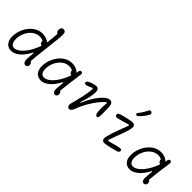

<svg xmlns="http://www.w3.org/2000/svg" viewBox="130 -1825 2840 2840"><g transform="rotate(45 1550.0 -405.0)"><path d="M50.5 -153Q50.5 -238 88.8 -318.5Q127 -399 192.8 -449.5Q258.5 -500 337.5 -500Q377 -500 414.8 -488Q452.5 -476 476.5 -454.8Q500.5 -433.5 500.5 -407Q500.5 -386.5 488.8 -375.2Q477 -364 458.5 -364Q432.5 -364 421.2 -386Q410 -408 410 -442.5H445V-401.5Q433 -412.5 417 -421.2Q401 -430 382.5 -435Q364 -440 344 -440Q278 -440 225.8 -399.2Q173.5 -358.5 144.5 -294.5Q115.5 -230.5 115.5 -164.5Q115.5 -132 123.5 -106Q131.5 -80 148.5 -64.5Q165.5 -49 192 -49Q235.5 -49 286.2 -90.5Q337 -132 384 -208.8Q431 -285.5 463.5 -386.5H494L468.5 -201H437.5Q407.5 -140 366.2 -91.5Q325 -43 278.5 -15.5Q232 12 187 12Q152.5 12 121.5 -4.2Q90.5 -20.5 70.5 -57.5Q50.5 -94.5 50.5 -153ZM439.5 -63Q439.5 -102 445.8 -164Q452 -226 466 -341.5Q482 -478 489.8 -555Q497.5 -632 497.5 -687.5L512 -645.5Q497 -650 487 -657.2Q477 -664.5 471.2 -677Q465.5 -689.5 465.5 -708.5Q465.5 -726.5 471.8 -739.2Q478 -752 489.2 -758.5Q500.5 -765 515.5 -765Q537.5 -765 550 -749.5Q562.5 -734 562.5 -698Q562.5 -654 555.5 -585.5Q548.5 -517 533.5 -392.5Q518.5 -269.5 510.5 -189.8Q502.5 -110 502.5 -59L482.5 -88Q499 -88 510.2 -81.2Q521.5 -74.5 527.2 -62.8Q533 -51 533 -35.5Q533 -11 520 1Q507 13 489 13Q464.5 13 452 -8.2Q439.5 -29.5 439.5 -63Z M670.5 -155Q670.5 -235.5 707.8 -315.8Q745 -396 811.5 -448Q878 -500 960 -500Q998.5 -500 1033.5 -488.2Q1068.5 -476.5 1090 -456Q1111.5 -435.5 1111.5 -410.5Q1111.5 -392 1102.8 -378Q1094 -364 1074.5 -364Q1059 -364 1048 -375.2Q1037 -386.5 1031.8 -404.5Q1026.5 -422.5 1026.5 -442.5H1065V-401.5Q1060.5 -404.5 1056 -407Q1031.5 -422.5 1011.8 -430.2Q992 -438 962.5 -438Q898 -438 846 -397.5Q794 -357 764.8 -292.8Q735.5 -228.5 735.5 -161Q735.5 -113 754.5 -83Q773.5 -53 812 -53Q856 -53 906.5 -93.5Q957 -134 1004 -209.8Q1051 -285.5 1083.5 -386.5H1114L1080.5 -201H1057.5Q1027.5 -140 986.2 -91.5Q945 -43 898.5 -15.5Q852 12 807 12Q773 12 742 -4Q711 -20 690.8 -57.5Q670.5 -95 670.5 -155ZM1058 -53Q1058 -107.5 1073.5 -233.8Q1089 -360 1103 -448.5Q1104 -453.5 1104.5 -458.5Q1108.5 -484 1116.5 -497Q1124.5 -510 1140.5 -510Q1151 -510 1157.8 -503.8Q1164.5 -497.5 1166.8 -486.5Q1169 -475.5 1166.5 -461.5Q1155 -387 1140.8 -272Q1126.5 -157 1116.5 -59L1103 -88Q1116 -88 1126.2 -80Q1136.5 -72 1142.2 -59.5Q1148 -47 1148 -34Q1148 -13.5 1135 -0.8Q1122 12 1104 12Q1082.5 12 1070.2 -6.5Q1058 -25 1058 -53Z M1365 -63.5Q1393.5 -163 1417 -275.8Q1440.5 -388.5 1441.5 -443L1430.5 -454.5Q1407.5 -442.5 1386.2 -433Q1365 -423.5 1348.5 -419.5Q1327.5 -414.5 1314.5 -416.2Q1301.5 -418 1297 -432.5Q1292.5 -445.5 1302 -457.5Q1311.5 -469.5 1331 -478.5Q1362 -493 1396 -502.8Q1430 -512.5 1456.5 -512.5Q1482 -512.5 1495.2 -493.2Q1508.5 -474 1508.5 -446Q1508.5 -395 1492.5 -324.8Q1476.5 -254.5 1450 -175L1458 -170Q1495 -257.5 1543.5 -335.5Q1592 -413.5 1643.8 -462.8Q1695.5 -512 1741 -512Q1764 -512 1778 -497.2Q1792 -482.5 1796 -459.5Q1801 -430.5 1802.2 -390Q1803.5 -349.5 1803.5 -297Q1803.5 -293.5 1803.5 -289.5Q1803.5 -256 1801.8 -237Q1800 -218 1794.8 -208.2Q1789.5 -198.5 1780 -197Q1763.5 -194 1752.5 -207.2Q1741.5 -220.5 1737 -249Q1730.5 -287 1731.5 -342.8Q1732.5 -398.5 1739.5 -441L1728 -450.5Q1688.5 -424 1637.2 -359.5Q1586 -295 1538.2 -210.8Q1490.5 -126.5 1461.5 -43.5Q1451 -13.5 1432.8 2Q1414.5 17.5 1394 12Q1379 7.5 1371 -4.2Q1363 -16 1361.8 -31.8Q1360.5 -47.5 1365 -63.5Z M2077.5 -49.5Q2077.5 -67.5 2085.2 -99.5Q2093 -131.5 2107.5 -178.5Q2117.5 -210.5 2132.8 -252Q2148 -293.5 2163 -332Q2174.5 -361.5 2185.2 -390.2Q2196 -419 2202.5 -438.5L2193 -450Q2133.5 -431.5 2087.8 -418.2Q2042 -405 2010 -398.5Q1990.5 -394.5 1977 -399Q1963.5 -403.5 1959 -417.5Q1954.5 -431.5 1962 -444.5Q1969.5 -457.5 1988 -464Q2009.5 -471.5 2055 -483.5Q2100.5 -495.5 2145.8 -504.2Q2191 -513 2214.5 -513Q2236.5 -513 2249.8 -499.2Q2263 -485.5 2263 -464Q2263 -448.5 2259.2 -425.8Q2255.5 -403 2247 -376.5Q2238 -347 2222.2 -304.2Q2206.5 -261.5 2191 -220Q2155.5 -127.5 2138 -74L2147.5 -62.5Q2165.5 -66.5 2184 -71.5Q2202.5 -76.5 2221.5 -82Q2248.5 -89.5 2276 -96.8Q2303.5 -104 2322 -107.5Q2348.5 -113 2363.2 -110.8Q2378 -108.5 2381.5 -93Q2385 -77.5 2376.8 -66Q2368.5 -54.5 2352 -48.5Q2330.5 -41 2285 -29Q2239.5 -17 2194.5 -8.2Q2149.5 0.5 2126 0.5Q2111 0.5 2100 -5.5Q2089 -11.5 2083.2 -22.8Q2077.5 -34 2077.5 -49.5ZM2204 -638Q2235 -667 2262 -701.5Q2289 -736 2307.5 -769.5Q2315.5 -784.5 2312.5 -797.2Q2309.5 -810 2298 -817.5Q2291 -822 2282.2 -822.8Q2273.5 -823.5 2265.5 -818.8Q2257.5 -814 2252 -803Q2210.5 -719.5 2166.5 -666.5Q2157 -655 2157 -646.2Q2157 -637.5 2165 -630.5Q2170.5 -625.5 2177 -625Q2183.5 -624.5 2190.2 -628Q2197 -631.5 2204 -638Z M2530.5 -155Q2530.5 -235.5 2567.8 -315.8Q2605 -396 2671.5 -448Q2738 -500 2820 -500Q2858.5 -500 2893.5 -488.2Q2928.5 -476.5 2950 -456Q2971.5 -435.5 2971.5 -410.5Q2971.5 -392 2962.8 -378Q2954 -364 2934.5 -364Q2919 -364 2908 -375.2Q2897 -386.5 2891.8 -404.5Q2886.5 -422.5 2886.5 -442.5H2925V-401.5Q2920.5 -404.5 2916 -407Q2891.5 -422.5 2871.8 -430.2Q2852 -438 2822.5 -438Q2758 -438 2706 -397.5Q2654 -357 2624.8 -292.8Q2595.5 -228.5 2595.5 -161Q2595.5 -113 2614.5 -83Q2633.5 -53 2672 -53Q2716 -53 2766.5 -93.5Q2817 -134 2864 -209.8Q2911 -285.5 2943.5 -386.5H2974L2940.5 -201H2917.5Q2887.5 -140 2846.2 -91.5Q2805 -43 2758.5 -15.5Q2712 12 2667 12Q2633 12 2602 -4Q2571 -20 2550.8 -57.5Q2530.5 -95 2530.5 -155ZM2918 -53Q2918 -107.5 2933.5 -233.8Q2949 -360 2963 -448.5Q2964 -453.5 2964.5 -458.5Q2968.5 -484 2976.5 -497Q2984.5 -510 3000.5 -510Q3011 -510 3017.8 -503.8Q3024.5 -497.5 3026.8 -486.5Q3029 -475.5 3026.5 -461.5Q3015 -387 3000.8 -272Q2986.5 -157 2976.5 -59L2963 -88Q2976 -88 2986.2 -80Q2996.5 -72 3002.2 -59.5Q3008 -47 3008 -34Q3008 -13.5 2995 -0.8Q2982 12 2964 12Q2942.5 12 2930.2 -6.5Q2918 -25 2918 -53Z"/></g></svg>

Font: Monaspace Radon Var
Style: Regular
Weight: 400
Designer: Riley Cran and the Lettermatic Team
Version: Version 1.000 (Monaspace Radon Var)